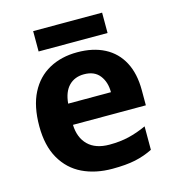

<svg xmlns="http://www.w3.org/2000/svg" viewBox="-107 -794 810 893"><g transform="rotate(-15 298.5 -347.0)"><path d="M325 10Q244 10 181.5 -20Q119 -50 83 -112.5Q47 -175 47 -269Q47 -365 79.5 -428.5Q112 -492 170.5 -524Q229 -556 306 -556Q382 -556 437 -527.5Q492 -499 521.5 -443.5Q551 -388 551 -308V-235H200Q202 -173 238 -137.5Q274 -102 341 -102Q392 -102 434 -112Q476 -122 520 -142V-29Q480 -9 435.5 0.5Q391 10 325 10ZM204 -336H410Q410 -385 385 -417Q360 -449 310 -449Q265 -449 237 -420.5Q209 -392 204 -336ZM466 -704V-606H134V-704Z"/></g></svg>

Font: Noto Sans Symbols
Style: Bold
Weight: 700
Version: Version 2.002